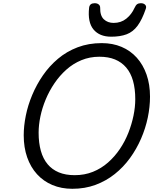

<svg xmlns="http://www.w3.org/2000/svg" viewBox="-20 -1159 965 1198"><path d="M431 19Q363 19 307 -4.5Q251 -28 211 -72Q171 -116 149.5 -177.5Q128 -239 128 -315Q128 -373 141 -437.5Q154 -502 181 -566.5Q208 -631 248 -689Q288 -747 342 -792.5Q396 -838 464.5 -864Q533 -890 615 -890Q683 -890 738.5 -866.5Q794 -843 833.5 -799Q873 -755 894.5 -693.5Q916 -632 916 -556Q916 -492 902 -425Q888 -358 860 -293.5Q832 -229 791 -172.5Q750 -116 696 -73Q642 -30 576 -5.5Q510 19 431 19ZM446 -66Q508 -66 560 -87Q612 -108 654 -145Q696 -182 728 -229.5Q760 -277 781 -330.5Q802 -384 813 -437.5Q824 -491 824 -540Q824 -605 810 -654.5Q796 -704 767.5 -737.5Q739 -771 697.5 -788Q656 -805 600 -805Q540 -805 488 -783.5Q436 -762 394 -724.5Q352 -687 319.5 -639Q287 -591 265 -538Q243 -485 232 -432Q221 -379 221 -331Q221 -267 235 -217.5Q249 -168 277 -134.5Q305 -101 347 -83.5Q389 -66 446 -66ZM674 -930Q601 -930 563.5 -975Q526 -1020 536 -1111Q538 -1126 547 -1132.5Q556 -1139 571 -1139Q586 -1139 595.5 -1131.5Q605 -1124 605 -1111Q604 -1061 628 -1038.5Q652 -1016 689 -1016Q735 -1016 768 -1042.5Q801 -1069 819 -1109Q827 -1127 836 -1133Q845 -1139 859 -1139Q876 -1139 885.5 -1129.5Q895 -1120 890 -1105Q867 -1037 838.5 -998.5Q810 -960 770 -945Q730 -930 674 -930Z"/></svg>

Font: Playwrite DK Loopet
Style: Regular
Weight: 400
Designer: Veronika Burian, José Scaglione
Foundry: TypeTogether
Version: Version 1.002